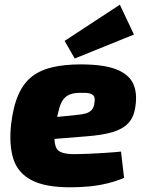

<svg xmlns="http://www.w3.org/2000/svg" viewBox="-20 -785 618 817"><path d="M323 -511Q421 -511 474.5 -490Q528 -469 546.5 -429.5Q565 -390 556 -331Q550 -286 525.5 -260.5Q501 -235 458 -222.5Q415 -210 349 -205L90 -184L102 -275L307 -296Q330 -298 345.5 -302.5Q361 -307 370.5 -317.5Q380 -328 382 -349Q385 -366 380 -375Q375 -384 361.5 -387.5Q348 -391 322 -390Q297 -390 280 -384Q263 -378 251.5 -364.5Q240 -351 232.5 -325.5Q225 -300 218 -259Q209 -203 213.5 -175Q218 -147 238.5 -138Q259 -129 296 -129Q319 -129 354 -130.5Q389 -132 427.5 -134.5Q466 -137 495 -140L508 -28Q475 -14 436 -4.5Q397 5 357 8.5Q317 12 279 12Q172 12 114 -18.5Q56 -49 37 -108.5Q18 -168 27 -254Q36 -332 58.5 -382.5Q81 -433 117.5 -460.5Q154 -488 205.5 -499.5Q257 -511 323 -511ZM490 -765 550 -638 298 -536 255 -611Z"/></svg>

Font: Exo 2 ExtraBold
Style: Italic
Weight: 800
Italic angle: -8°
Designer: Natanael Gama
Foundry: Natanael Gama
Version: Version 2.010